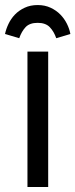

<svg xmlns="http://www.w3.org/2000/svg" viewBox="-30 -745 300 765"><path d="M162 0V-539.3H79.4V0ZM120.1 -724.9Q90.9 -724.9 68.1 -714.1Q45.3 -703.4 29.4 -686.9Q13.6 -670.4 3.9 -649.9Q-5.9 -629.3 -10 -609.6L46.6 -592.7Q55.9 -619.7 72 -636.9Q88.1 -654 120 -654Q151.6 -654 168.2 -636.9Q184.9 -619.7 194.1 -592.7L250.4 -609.6Q247 -629.3 236.8 -649.9Q226.6 -670.4 210.6 -686.9Q194.6 -703.4 171.8 -714.1Q149 -724.9 120.1 -724.9Z"/></svg>

Font: Secuela Black
Style: Regular
Weight: 900
Designer: Fernando Haro
Foundry: deFharo
Version: Version 1.704